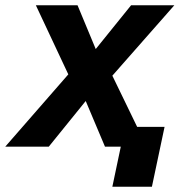

<svg xmlns="http://www.w3.org/2000/svg" viewBox="-45 -556 716 728"><path d="M-25 0 214 -274 91 -536H249L318 -370L452 -536H616L381 -269L475 -75H579L531 152H381L413 0H353L280 -173L140 0Z"/></svg>

Font: Geist
Style: Bold Italic
Weight: 700
Italic angle: -12°
Designer: Basement.studio, Andrés Briganti, Mateo Zaragoza
Foundry: Basement.studio, Vercel, Andrés Briganti, Guido Ferreyra, Mateo Zaragoza
Version: Version 1.500; ttfautohint (v1.8.4.7-5d5b)